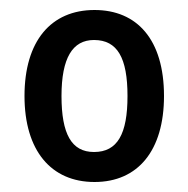

<svg xmlns="http://www.w3.org/2000/svg" viewBox="-20 -742 377 384"><path d="M308 -550C308 -663 254 -722 169 -722C82 -722 29 -660 29 -550C29 -441 82 -378 169 -378C256 -378 308 -441 308 -550ZM103 -550C103 -626 125 -662 168 -662C215 -662 235 -626 235 -550C235 -474 215 -438 168 -438C123 -438 103 -474 103 -550Z"/></svg>

Font: Noto Sans Lao Looped Condensed Medium
Style: Regular
Weight: 500
Width: 3
Designer: Mark Frömberg, Ben Mitchell
Foundry: The Fontpad Ltd
Version: Version 1.002